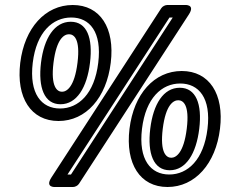

<svg xmlns="http://www.w3.org/2000/svg" viewBox="-20 -711 903 768"><path d="M220 -277C146 -277 96 -336 111 -460C126 -583 191 -641 265 -641C339 -641 388 -583 373 -460C358 -336 294 -277 220 -277ZM214 -227C324 -227 406 -320 423 -460C440 -599 381 -691 271 -691C161 -691 78 -599 61 -460C44 -320 104 -227 214 -227ZM222 -294C287 -294 328 -361 340 -460C352 -559 328 -624 263 -624C198 -624 156 -559 144 -460C132 -361 157 -294 222 -294ZM228 -344C209 -344 182 -363 194 -460C206 -557 237 -574 256 -574C275 -574 302 -557 290 -460C278 -363 247 -344 228 -344ZM264 -13H250L658 -641H671ZM272 37C280 37 291 32 296 24L736 -654C762 -695 719 -691 719 -691H649C641 -691 630 -686 625 -678L185 0C159 41 202 37 202 37ZM657 -13C583 -13 533 -72 548 -196C563 -319 627 -377 701 -377C775 -377 825 -319 810 -196C795 -72 731 -13 657 -13ZM650 37C760 37 843 -56 860 -196C877 -335 817 -427 707 -427C597 -427 515 -335 498 -196C481 -56 540 37 650 37ZM659 -30C724 -30 765 -97 777 -196C789 -295 764 -360 699 -360C634 -360 593 -295 581 -196C569 -97 594 -30 659 -30ZM665 -80C646 -80 619 -99 631 -196C643 -293 674 -310 693 -310C712 -310 739 -293 727 -196C715 -99 684 -80 665 -80Z"/></svg>

Font: Falling Sky
Style: OuObl
Weight: 400
Designer: Paul D. Hunt
Foundry: Adobe Systems Incorporated
Version: Version 1.02